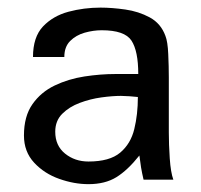

<svg xmlns="http://www.w3.org/2000/svg" viewBox="-20 -465 520 497"><path d="M209 11.7Q171.9 11.7 133.3 -2Q94.7 -15.6 68.4 -43.9Q42 -72.3 42 -114.3Q42 -164.1 64 -195.3Q85.9 -226.6 121.6 -243.7Q157.2 -260.7 198.7 -267.1Q240.2 -273.4 278.3 -273.4H337.9Q337.9 -333 320.3 -359.9Q302.7 -386.7 243.2 -386.7Q221.7 -386.7 199.2 -380.4Q176.8 -374 161.6 -358.9Q146.5 -343.8 146.5 -317.4H65.4Q65.4 -369.1 91.3 -396.5Q117.2 -423.8 157.2 -434.6Q197.3 -445.3 240.2 -445.3Q269.5 -445.3 304.2 -440.4Q338.9 -435.5 367.7 -419.9Q396.5 -404.3 408.2 -372.1Q414.1 -357.4 415.5 -325.2Q417 -293 417 -264.6V-122.1Q417 -91.8 419.4 -55.2Q421.9 -18.6 428.7 0H351.6Q347.7 -16.6 345.2 -31.2Q342.8 -45.9 340.8 -62.5Q310.5 -24.4 281.2 -6.3Q252 11.7 209 11.7ZM209 -46.9Q263.7 -46.9 291 -69.8Q318.4 -92.8 327.6 -130.9Q336.9 -168.9 336.9 -213.9Q330.1 -214.8 315.9 -215.8Q301.8 -216.8 293 -216.8Q271.5 -216.8 242.7 -212.9Q213.9 -209 186.5 -198.7Q159.2 -188.5 141.1 -170.4Q123 -152.3 123 -124Q123 -87.9 148.4 -67.4Q173.8 -46.9 209 -46.9Z"/></svg>

Font: Padauk
Style: Regular
Weight: 400
Designer: Debbi Hosken, Becca Hirsbrunner Spalinger
Foundry: SIL International
Version: Version 5.003